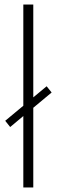

<svg xmlns="http://www.w3.org/2000/svg" viewBox="-20 -828 250 848"><path d="M208 -419.5 127 -352V0H83V-315.5L25 -267L3 -294.5L83 -361V-808H127V-398L186 -447Z"/></svg>

Font: Encode Sans ExtraLight
Style: Regular
Weight: 275
Designer: Multiple Designers
Foundry: Impallari Type
Version: Version 2.000